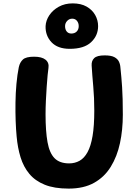

<svg xmlns="http://www.w3.org/2000/svg" viewBox="-20 -1102 801 1130"><path d="M90.8 -707.3Q97.1 -735.2 114.9 -751.8Q132.8 -768.3 180.7 -768.3Q226.3 -768.3 248.2 -750.5Q270 -732.7 265.2 -701.6Q263 -689.3 260.3 -659.9Q257.6 -630.6 254.8 -591.3Q252.1 -552 250.1 -509.8Q248.1 -467.6 248.1 -429.4Q248.1 -329.4 259.7 -265.3Q271.2 -201.2 301.2 -170.8Q331.2 -140.4 386.9 -140.4Q420.9 -140.4 448.4 -155.8Q475.9 -171.2 495.3 -206.6Q514.7 -241.9 524.8 -301.7Q534.9 -361.4 534.9 -451Q534.9 -527 528.9 -592.7Q522.9 -658.4 519.4 -716.1Q517.7 -744.2 534.6 -760.1Q551.4 -776 595.3 -776Q633.4 -776.2 652.8 -765.9Q672.1 -755.7 679.9 -739.4Q687.7 -723.1 688.7 -704.1Q691.7 -675.1 694.2 -647.4Q696.7 -619.7 698.7 -588.4Q700.7 -557.2 701.8 -518.1Q702.9 -479 702.9 -427Q702.9 -338 686.1 -259.5Q669.2 -181 631.9 -120.5Q594.6 -60 533.7 -26Q472.9 8 383.9 8Q299.7 8 243.3 -14.8Q186.9 -37.6 152.6 -78.9Q118.2 -120.3 101 -176.3Q83.8 -232.3 77.9 -299Q74.1 -338 72.2 -389.4Q70.3 -440.9 71.1 -497.6Q71.8 -554.2 76.8 -608.7Q81.8 -663.1 90.8 -707.3ZM390.3 -814.6Q319.9 -814.6 283.2 -853.3Q246.6 -892.1 248.3 -948.3Q249.9 -981.2 269.9 -1011.7Q290 -1042.2 325.7 -1062.2Q361.4 -1082.1 407.7 -1082.1Q456.4 -1082.1 489.7 -1063.2Q522.9 -1044.2 540.2 -1013.6Q557.4 -983 557.4 -948.3Q557.4 -892.3 515.9 -853.4Q474.4 -814.6 390.3 -814.6ZM399.7 -904.6Q419.6 -904.6 431.4 -916.5Q443.3 -928.4 443.3 -948.3Q443.3 -966.8 432.9 -979.4Q422.6 -992.1 404.9 -992.1Q387.8 -992.1 375.4 -979.1Q363 -966 363 -948.3Q363 -928.4 372.8 -916.5Q382.6 -904.6 399.7 -904.6Z"/></svg>

Font: Playpen Sans
Style: Regular
Weight: 400
Designer: Laura Meseguer, Veronika Burian, José Scaglione, Kostas Bartsokas, Vera Evstafieva, Tom Grace, Yorlmar Campos
Foundry: TypeTogether
Version: Version 2.000